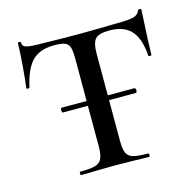

<svg xmlns="http://www.w3.org/2000/svg" viewBox="-80 -577 656 657"><g transform="rotate(-15 247.5 -248.5)"><path d="M121 -232Q121 -240 125 -240H382Q384 -240 385.5 -237.5Q387 -235 387 -232Q387 -223 382 -223H125Q121 -223 121 -232ZM36 -335Q36 -333 30.5 -333Q25 -333 25 -335Q29 -366 33 -415Q37 -464 37 -490Q37 -495 42.5 -495Q48 -495 48 -490Q48 -477 63 -473.5Q78 -470 101 -470Q187 -468 252 -468L339 -469Q356 -470 385 -470Q423 -470 440.5 -474.5Q458 -479 463 -494Q465 -497 470 -497Q475 -497 475 -494Q468 -365 468 -335Q468 -333 462.5 -333Q457 -333 457 -335Q453 -396 427.5 -424.5Q402 -453 350 -453Q313 -453 300.5 -439.5Q288 -426 288 -387V-81Q288 -50 294 -36Q300 -22 317 -17Q334 -12 371 -12Q373 -12 373 -6Q373 0 371 0Q338 0 320 -1L250 -2L181 -1Q162 0 129 0Q127 0 127 -6Q127 -12 129 -12Q166 -12 183 -17Q200 -22 206.5 -36.5Q213 -51 213 -81V-389Q213 -417 209 -430Q205 -443 193 -448Q181 -453 154 -453Q104 -453 77 -426Q50 -399 36 -335Z"/></g></svg>

Font: Cormorant SC Medium
Style: Regular
Weight: 500
Designer: Christian Thalmann (Catharsis Fonts)
Foundry: Catharsis Fonts
Version: Version 4.000